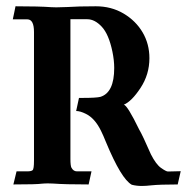

<svg xmlns="http://www.w3.org/2000/svg" viewBox="-20 -598 606 623"><path d="M439.9 5.4Q422.9 5.4 407.7 1.5Q373.5 -17.1 323.7 -137.2Q314.9 -159.2 307.6 -173.8Q287.6 -214.4 258.8 -228.5Q240.2 -237.8 227.1 -237.8L236.3 -280.3H249Q292 -280.3 305.7 -283.7Q350.6 -297.4 350.6 -377.4Q350.6 -402.3 344.7 -430.7Q333 -486.8 310.3 -511.2Q287.6 -535.6 263.2 -535.6H208.5V-82.5Q208.5 -60.1 211.9 -53.7Q218.3 -42 229.5 -42H276.9L267.6 0.5Q190.4 0.5 152.3 -2.4Q145 -2.9 135.7 -2.9Q125 -2.9 115.7 -2Q99.1 0.5 23.4 0.5L33.7 -42H68.8Q81.1 -42 85.7 -45.7Q90.3 -49.3 90.3 -76.7V-494.1Q90.3 -535.2 68.8 -535.2H21.5Q24.9 -551.3 26.1 -556.9Q27.3 -562.5 30.3 -577.6Q107.9 -577.6 146 -574.7Q153.3 -574.2 162.6 -574.2Q176.8 -574.2 198.7 -575.2Q233.4 -577.6 291 -577.6Q341.3 -577.6 381.1 -554Q420.9 -530.3 442.9 -492.7Q464.8 -455.1 464.8 -409.2Q464.8 -356.4 436 -312.7Q407.2 -269 381.8 -258.3Q393.6 -255.9 431.6 -177.7Q442.4 -159.7 469.7 -97.2Q486.3 -64.5 502.7 -53Q519 -41.5 524.9 -41.5L566.4 -42.5L556.6 0.5Q498.5 0.5 470.7 3.4Q453.6 5.4 439.9 5.4Z"/></svg>

Font: Quaaykop
Style: Bold
Weight: 700
Designer: Tup Wanders
Foundry: Free font, DO NOT SELL
Version: Version 1.00;July 31, 2023;FontCreator 11.5.0.2430 64-bit